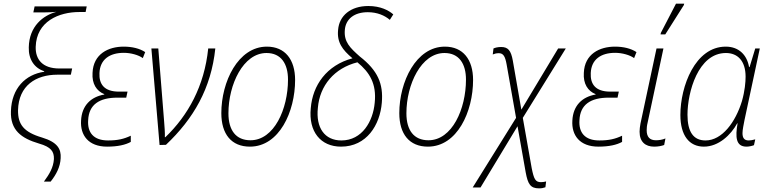

<svg xmlns="http://www.w3.org/2000/svg" viewBox="-20 -795 4236 1054"><path d="M221 202H258C288 164 311 122 313 73C316 24 297 -14 211 -40C109 -70 78 -113 79 -190C82 -325 177 -385 295 -385H369L376 -419H306C212 -419 174 -470 176 -538C180 -678 304 -729 415 -729H450L456 -760H170L163 -727H225C253 -727 263 -728 290 -730C217 -711 140 -651 138 -535C136 -469 169 -421 223 -404L222 -401C120 -386 44 -311 40 -185C36 -81 96 -36 194 -7C261 12 277 37 276 78C273 125 251 161 221 202Z M568 10C627 10 669 0 698 -16V-50C660 -32 626 -24 573 -24C493 -24 459 -68 464 -136C468 -220 524 -259 625 -259H673L680 -292H633C551 -292 523 -334 526 -394C529 -469 582 -505 660 -505C698 -505 741 -493 764 -476L777 -509C747 -529 705 -539 659 -539C575 -539 492 -499 488 -395C484 -335 510 -295 553 -278L552 -276C479 -263 429 -216 425 -133C420 -53 465 10 568 10Z M856 1 891 0C1042 -143 1139 -309 1162 -529H1123C1102 -322 1012 -161 888 -42H885C886 -66 883 -103 881 -128L849 -529H811Z M1352 10C1513 10 1600 -182 1600 -356C1600 -468 1545 -539 1445 -539C1287 -539 1195 -346 1195 -174C1195 -59 1250 10 1352 10ZM1355 -25C1275 -25 1234 -80 1234 -173C1234 -331 1315 -504 1443 -504C1523 -504 1561 -445 1561 -358C1561 -197 1485 -25 1355 -25Z M1852 10C1993 10 2066 -109 2076 -231C2085 -335 2054 -408 1955 -485C1902 -532 1867 -565 1873 -631C1878 -691 1925 -728 1999 -728C2051 -728 2092 -710 2120 -686L2139 -716C2114 -738 2069 -762 2002 -762C1905 -762 1842 -709 1836 -631C1829 -563 1859 -522 1915 -475C1773 -437 1696 -327 1686 -201C1673 -73 1740 10 1852 10ZM1854 -24C1762 -24 1713 -94 1725 -203C1735 -325 1815 -421 1942 -453C2009 -398 2048 -335 2037 -231C2028 -129 1968 -24 1854 -24Z M2329 10C2490 10 2577 -182 2577 -356C2577 -468 2522 -539 2422 -539C2264 -539 2172 -346 2172 -174C2172 -59 2227 10 2329 10ZM2332 -25C2252 -25 2211 -80 2211 -173C2211 -331 2292 -504 2420 -504C2500 -504 2538 -445 2538 -358C2538 -197 2462 -25 2332 -25Z M2575 234H2618L2821 -102L2866 152C2878 216 2892 239 2939 239C2953 239 2963 237 2974 233L2978 201C2969 203 2962 205 2950 205C2919 205 2911 188 2899 129L2850 -148L3086 -529H3044L2842 -193L2795 -463C2785 -518 2769 -537 2731 -537C2712 -537 2698 -533 2689 -529L2685 -496C2695 -500 2704 -503 2718 -503C2743 -503 2753 -486 2761 -442L2813 -148Z M3265 10C3324 10 3366 0 3395 -16V-50C3357 -32 3323 -24 3270 -24C3190 -24 3156 -68 3161 -136C3165 -220 3221 -259 3322 -259H3370L3377 -292H3330C3248 -292 3220 -334 3223 -394C3226 -469 3279 -505 3357 -505C3395 -505 3438 -493 3461 -476L3474 -509C3444 -529 3402 -539 3356 -539C3272 -539 3189 -499 3185 -395C3181 -335 3207 -295 3250 -278L3249 -276C3176 -263 3126 -216 3122 -133C3117 -53 3162 10 3265 10Z M3606 -606H3632L3734 -767L3736 -775H3691L3608 -615ZM3571 10C3594 10 3612 6 3626 1L3633 -35C3617 -28 3598 -25 3581 -25C3547 -25 3530 -43 3530 -80C3530 -91 3531 -105 3535 -121L3622 -529H3584L3496 -117C3493 -100 3491 -85 3491 -72C3491 -16 3523 10 3571 10Z M3844 10C3925 10 3992 -54 4027 -118H4029C4016 -43 4019 10 4078 10C4090 10 4106 7 4119 2L4126 -30C4112 -26 4099 -24 4090 -24C4064 -24 4056 -40 4056 -64C4056 -83 4062 -109 4067 -136L4151 -529H4126L4095 -427H4092C4081 -492 4037 -539 3964 -539C3796 -539 3715 -321 3715 -164C3715 -52 3763 10 3844 10ZM3853 -24C3786 -24 3754 -72 3754 -165C3754 -288 3812 -504 3965 -504C4029 -504 4073 -461 4073 -374C4073 -345 4069 -296 4053 -240C4018 -125 3944 -24 3853 -24Z"/></svg>

Font: Noto Sans SemiCondensed ExtraLight
Style: Italic
Weight: 200
Width: 4
Italic angle: -12°
Designer: Monotype Design Team
Foundry: Monotype Imaging Inc.
Version: Version 2.013